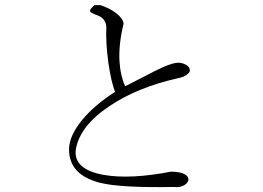

<svg xmlns="http://www.w3.org/2000/svg" viewBox="-20 -745 1040 759"><path d="M377 -724.6H353.5Q334 -708 335.9 -700.2Q337.9 -695.3 354.5 -688.5Q375 -681.6 383.8 -673.8Q399.4 -661.1 400.4 -637.7Q397.5 -578.1 408.2 -498Q418.9 -423.8 434.6 -381.8Q351.6 -328.1 303.7 -269.5Q252.9 -207 252.9 -154.3Q252.9 -53.7 375 -22.5Q457 -2 668 -5.9Q689.5 -2.9 706.1 -11.7Q721.7 -19.5 724.6 -33.2Q726.6 -46.9 710.9 -55.7Q692.4 -66.4 655.3 -66.4Q495.1 -35.2 389.6 -53.7Q271.5 -75.2 279.3 -151.4Q293.9 -247.1 415 -327.1Q525.4 -400.4 682.6 -435.5Q710.9 -441.4 722.7 -453.1Q733.4 -461.9 729.5 -472.7Q726.6 -483.4 712.9 -490.2Q699.2 -497.1 684.6 -497.1Q664.1 -497.1 622.1 -478.5Q597.7 -467.8 545.9 -440.4Q518.6 -425.8 505.9 -419.9Q486.3 -409.2 474.6 -404.3Q455.1 -448.2 452.1 -506.8Q449.2 -573.2 468.8 -652.3Q463.9 -675.8 434.6 -696.3Q412.1 -712.9 377 -724.6Z"/></svg>

Font: BatangChe
Style: Regular
Weight: 400
Monospace: yes
Version: Version 2.21